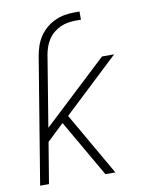

<svg xmlns="http://www.w3.org/2000/svg" viewBox="-83 -796 666 857"><g transform="rotate(-10 250.0 -367.5)"><path d="M29 0 123 -571Q127 -593 134 -614.5Q141 -636 154 -656Q167 -676 185 -691.5Q203 -707 224.5 -717Q246 -727 268 -731Q290 -735 312 -735H337V-698H312Q295 -698 277.5 -695Q260 -692 243.5 -684.5Q227 -677 212.5 -665Q198 -653 188 -637.5Q178 -622 172 -605Q166 -588 163 -571L110 -248L401 -520H456L206 -285L370 0H325L217 -187L176 -258L100 -186L69 0Z"/></g></svg>

Font: Iosevka SS04 XLt Obl
Style: Regular
Weight: 200
Italic angle: -9°
Monospace: yes
Designer: Belleve Invis
Foundry: Belleve Invis
Version: Version 19.0.0; ttfautohint (v1.8.4)